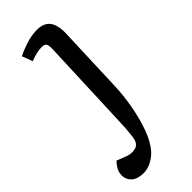

<svg xmlns="http://www.w3.org/2000/svg" viewBox="-302 -564 826 826"><g transform="rotate(-45 110.5 -151.5)"><path d="M198 -122Q196 -67 185 -7Q174 53 155.5 103.5Q137 154 112 183Q93 205 68.5 217Q44 229 23 229Q-15 229 -34 212Q-53 195 -53 170Q-53 151 -45.5 137Q-38 123 -24 108L20 125Q47 135 70.5 127.5Q94 120 98 82Q101 57 102.5 36.5Q104 16 105 -23L121 -424Q122 -448 116.5 -456.5Q111 -465 94 -465Q81 -465 64 -461.5Q47 -458 24 -449L6 -497Q26 -508 62 -520Q98 -532 132 -532Q175 -532 194 -505Q213 -478 209 -419Z"/></g></svg>

Font: Literata 7pt
Style: Italic
Weight: 400
Italic angle: -2°
Designer: Latin by Veronika Burian and Jose Scaglione. Greek by Irene Vlachou. Cyrillic by Vera Evstafieva
Foundry: TypeTogether
Version: Version 3.002